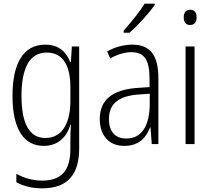

<svg xmlns="http://www.w3.org/2000/svg" viewBox="-20 -784 1154 1045"><path d="M226 -541C105 -541 48 -436 48 -262C48 -81 110 10 218 10C293 10 342 -35 363 -105H366C363 -68 363 -41 363 -10V28C363 144 314 199 210 199C156 199 112 185 69 162V208C109 229 153 241 210 241C351 241 411 163 411 22V-531H371L366 -447H362C341 -500 302 -541 226 -541ZM234 -498C329 -498 363 -418 363 -310V-233C363 -133 330 -33 227 -33C142 -33 97 -107 97 -262C97 -407 137 -498 234 -498Z M822 -757V-764H767C737 -716 696 -666 653 -617V-606H685C730 -645 790 -711 822 -757ZM699 -541C652 -541 604 -527 563 -504L580 -466C623 -490 661 -500 695 -500C764 -500 794 -461 794 -354V-310L720 -305C595 -294 523 -243 523 -136C523 -56 565 10 656 10C739 10 776 -37 797 -91H799L806 0H842V-357C842 -487 796 -541 699 -541ZM727 -269 795 -274V-217C794 -106 756 -30 667 -30C607 -30 573 -68 573 -136C573 -219 625 -260 727 -269Z M1015 -731C989 -731 980 -713 980 -689C980 -665 991 -648 1014 -648C1039 -648 1050 -664 1050 -690C1050 -713 1041 -731 1015 -731ZM1039 -531H990V0H1039Z"/></svg>

Font: Noto Sans Armenian Condensed ExtraLight
Style: Regular
Weight: 200
Width: 3
Designer: Monotype Design Team
Foundry: Monotype Imaging Inc.
Version: Version 2.008